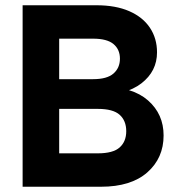

<svg xmlns="http://www.w3.org/2000/svg" viewBox="-20 -710 673 730"><path d="M128 0V-127H352Q410 -127 435 -149.5Q460 -172 460 -211Q460 -251 435 -273.5Q410 -296 352 -296H128V-380H373Q484 -380 543 -328Q602 -276 602 -195Q602 -109 540 -54.5Q478 0 364 0ZM66 0V-690H205V0ZM128 -347V-409H334Q387 -409 411.5 -430.5Q436 -452 436 -487Q436 -522 411.5 -542.5Q387 -563 334 -563H128V-690H347Q420 -690 471.5 -667.5Q523 -645 550 -604.5Q577 -564 577 -511Q577 -439 517.5 -393Q458 -347 344 -347Z"/></svg>

Font: Radio Canada Big SemiBold
Style: Regular
Weight: 600
Designer: Étienne Aubert Bonn
Foundry: Coppers and Brasses
Version: Version 1.001